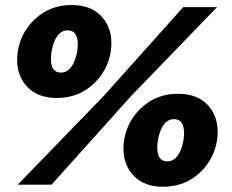

<svg xmlns="http://www.w3.org/2000/svg" viewBox="-20 -728 915 757"><path d="M469.2 -175Q481.7 -252.5 540 -305.4Q598.3 -358.3 681.7 -358.3Q755.8 -358.3 797.1 -315.8Q838.3 -273.3 838.3 -207.5Q838.3 -191.7 835.8 -175Q823.3 -97.5 765 -44.6Q706.7 8.3 623.3 8.3Q549.2 8.3 507.9 -34.2Q466.7 -76.7 466.7 -142.5Q466.7 -158.3 469.2 -175ZM602.5 -175Q600 -160 600 -146.7Q600 -91.7 639.2 -91.7Q663.3 -91.7 680 -113.8Q696.7 -135.8 703.3 -175Q705.8 -190 705.8 -202.5Q705.8 -258.3 665.8 -258.3Q641.7 -258.3 625.4 -236.3Q609.2 -214.2 602.5 -175ZM183.3 0H50L389.2 -350L702.5 -700H835.8L497.5 -350ZM50 -525Q62.5 -602.5 120.8 -655.4Q179.2 -708.3 262.5 -708.3Q336.7 -708.3 377.9 -665.8Q419.2 -623.3 419.2 -557.5Q419.2 -541.7 416.7 -525Q404.2 -447.5 345.8 -394.6Q287.5 -341.7 204.2 -341.7Q130 -341.7 88.8 -384.2Q47.5 -426.7 47.5 -492.5Q47.5 -508.3 50 -525ZM183.3 -525Q180.8 -508.3 180.8 -495.8Q180.8 -441.7 220 -441.7Q244.2 -441.7 260.8 -463.8Q277.5 -485.8 284.2 -525Q286.7 -540 286.7 -553.3Q286.7 -608.3 246.7 -608.3Q222.5 -608.3 206.2 -586.2Q190 -564.2 183.3 -525Z"/></svg>

Font: BoonTook
Style: Italic
Weight: 400
Italic angle: -9°
Designer: Sungsit Sawaiwan
Foundry: FontUni
Version: Version 3.0